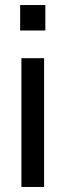

<svg xmlns="http://www.w3.org/2000/svg" viewBox="-20 -742 260 762"><path d="M60 -621V-722H160V-621ZM65 0V-511H155V0Z"/></svg>

Font: Gen
Style: Regular
Weight: 400
Version: Version 1.000;PS 001.001;hotconv 1.0.56